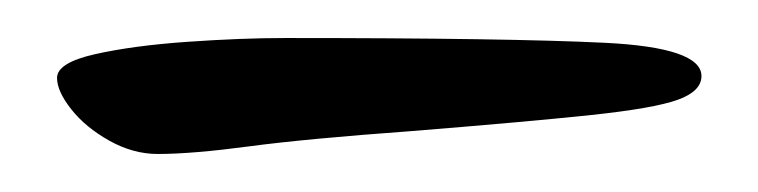

<svg xmlns="http://www.w3.org/2000/svg" viewBox="-20 -662 399 101"><path d="M196 -593Q141 -589 111 -585Q81 -581 63 -581Q50 -581 37.5 -588Q25 -595 17.5 -604.5Q10 -614 10 -621Q10 -629 30 -633.5Q50 -638 78.5 -640Q107 -642 130 -642Q247 -642 298 -639.5Q349 -637 349 -622Q349 -614 336.5 -609.5Q324 -605 291 -601.5Q258 -598 196 -593Z"/></svg>

Font: Kalam Variable Light
Style: Regular
Weight: 300
Designer: Lipi Raval, Jonny Pinhorn
Foundry: Indian Type Foundry
Version: Version 3.000